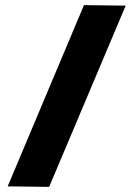

<svg xmlns="http://www.w3.org/2000/svg" viewBox="-20 -728 521 750"><path d="M308 -708 10 0 172 2 471 -706Z"/></svg>

Font: Catamaran ExtraBold
Style: Regular
Weight: 800
Designer: Pria Ravichandran
Version: Version 2.000